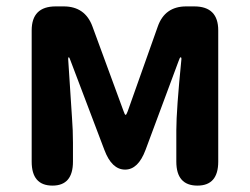

<svg xmlns="http://www.w3.org/2000/svg" viewBox="-20 -580 781 600"><path d="M144 0Q79 0 79 -75V-485Q79 -560 154 -560H179Q246 -560 269 -497L366 -233Q370 -221 372.5 -221Q375 -221 379 -232L473 -497Q495 -560 562 -560H587Q662 -560 662 -485V-75Q662 0 597 0Q531 0 531 -75V-173Q531 -236 547 -396Q547 -401 544.5 -401Q542 -401 538 -389L435 -112Q412 -50 371 -50Q329 -50 306 -112L201 -389Q197 -401 195 -401Q193 -401 193 -396L205 -212Q208 -173 208 -134V-75Q208 0 144 0Z"/></svg>

Font: Resource Han Rounded JP
Style: Bold
Weight: 700
Designer: Cyano Hao (round all glyphs); Ryoko NISHIZUKA 西塚涼子 (kana, bopomofo & ideographs); Paul D. Hunt (Latin, Greek & Cyrillic)
Foundry: Cyano Hao
Version: 0.990